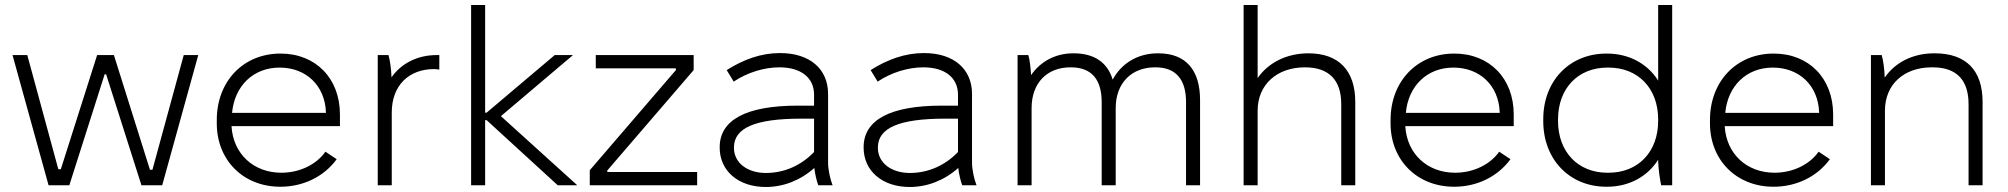

<svg xmlns="http://www.w3.org/2000/svg" viewBox="-20 -740 8022 767"><path d="M174 0H257L398 -443H404L545 0H628L772 -520H714L589 -62H579L435 -520H368L223 -64H213L89 -520H30Z M1100 6C1190 6 1273 -33 1325 -104L1280 -134C1245 -84 1179 -50 1104 -50C992 -50 912 -126 905 -234V-236H1338V-283C1338 -427 1241 -526 1101 -526H1100C952 -526 846 -415 846 -261V-247C846 -101 951 6 1100 6ZM907 -289C917 -397 992 -470 1097 -470C1203 -470 1278 -398 1282 -292V-289Z M1489 0H1545V-291C1545 -398 1613 -464 1714 -464C1720 -464 1729 -463 1735 -462V-520H1724C1647 -520 1582 -486 1544 -431C1543 -464 1538 -498 1532 -520H1489Z M1862 0H1918V-260H1924L2208 0H2286L1981 -276L2269 -520H2196L1924 -290H1918V-720H1862Z M2336 0H2765V-53H2406V-59L2751 -460V-520H2360V-467H2680V-460L2336 -60Z M3039 7C3109 7 3177 -19 3233 -69C3236 -45 3242 -17 3249 0H3306C3296 -25 3288 -63 3288 -91V-365C3288 -465 3214 -528 3097 -528H3095C3021 -528 2951 -503 2883 -460L2911 -414C2966 -451 3034 -471 3093 -471H3094C3179 -471 3232 -430 3232 -362V-318H3167C2961 -318 2855 -261 2855 -152V-150C2855 -57 2930 7 3039 7ZM3040 -49C2965 -49 2912 -90 2912 -149V-151C2912 -229 2997 -266 3180 -266H3232V-133C3183 -81 3115 -49 3040 -49Z M3614 7C3684 7 3752 -19 3808 -69C3811 -45 3817 -17 3824 0H3881C3871 -25 3863 -63 3863 -91V-365C3863 -465 3789 -528 3672 -528H3670C3596 -528 3526 -503 3458 -460L3486 -414C3541 -451 3609 -471 3668 -471H3669C3754 -471 3807 -430 3807 -362V-318H3742C3536 -318 3430 -261 3430 -152V-150C3430 -57 3505 7 3614 7ZM3615 -49C3540 -49 3487 -90 3487 -149V-151C3487 -229 3572 -266 3755 -266H3807V-133C3758 -81 3690 -49 3615 -49Z M4045 0H4101V-308C4101 -410 4164 -471 4256 -471H4258C4341 -471 4381 -422 4381 -332V0H4437V-308C4437 -410 4502 -471 4594 -471H4596C4678 -471 4718 -422 4718 -332V0H4774V-340C4774 -461 4717 -527 4607 -527H4605C4525 -527 4460 -487 4425 -422C4404 -491 4351 -527 4269 -527H4267C4196 -527 4136 -494 4099 -440C4097 -472 4093 -504 4088 -520H4045Z M4948 0H5004V-298C5004 -401 5080 -471 5193 -471C5288 -471 5338 -421 5338 -324V0H5394V-333C5394 -458 5328 -527 5207 -527C5119 -527 5046 -489 5004 -428V-720H4948Z M5789 6C5879 6 5962 -33 6014 -104L5969 -134C5934 -84 5868 -50 5793 -50C5681 -50 5601 -126 5594 -234V-236H6027V-283C6027 -427 5930 -526 5790 -526H5789C5641 -526 5535 -415 5535 -261V-247C5535 -101 5640 6 5789 6ZM5596 -289C5606 -397 5681 -470 5786 -470C5892 -470 5967 -398 5971 -292V-289Z M6397 6H6400C6488 6 6562 -35 6604 -102V-96C6605 -64 6611 -23 6616 0H6660V-720H6604V-418C6562 -485 6488 -526 6400 -526H6397C6251 -526 6145 -418 6145 -264V-256C6145 -102 6251 6 6397 6ZM6401 -50C6284 -50 6204 -133 6204 -257V-263C6204 -387 6284 -470 6401 -470H6406C6524 -470 6604 -387 6604 -263V-257C6604 -133 6524 -50 6406 -50Z M7065 6C7155 6 7238 -33 7290 -104L7245 -134C7210 -84 7144 -50 7069 -50C6957 -50 6877 -126 6870 -234V-236H7303V-283C7303 -427 7206 -526 7066 -526H7065C6917 -526 6811 -415 6811 -261V-247C6811 -101 6916 6 7065 6ZM6872 -289C6882 -397 6957 -470 7062 -470C7168 -470 7243 -398 7247 -292V-289Z M7454 0H7510V-298C7510 -403 7586 -471 7697 -471H7701C7798 -471 7844 -418 7844 -324V0H7900V-333C7900 -458 7835 -527 7709 -527H7706C7621 -527 7550 -490 7509 -430C7508 -465 7503 -499 7497 -520H7454Z"/></svg>

Font: Fixel Display Light
Style: Regular
Weight: 300
Designer: AlfaBravo + MacPaw
Foundry: Kyrylo Tkachov, Marchela Mozhyna, Serhii Makarenko, Maria Weinstein, Zakhar Kryvoshyya
Version: Version 1.211